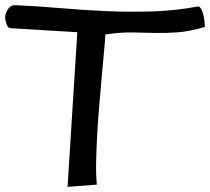

<svg xmlns="http://www.w3.org/2000/svg" viewBox="-20 -728 818 748"><path d="M281.2 -602.5 20.5 -618.2Q15.6 -618.2 11.7 -622.6Q7.8 -627 5.4 -633.8Q2.9 -640.6 1.5 -647.5Q0 -654.3 0 -659.2Q0 -675.8 10.7 -691.9Q21.5 -708 37.1 -708Q126 -704.1 215.8 -696.3Q305.7 -688.5 396 -684.6Q486.3 -680.7 575.7 -683.6Q665 -686.5 752.9 -703.1Q759.8 -701.2 764.6 -691.4Q769.5 -681.6 772.5 -668.9Q775.4 -656.2 776.9 -643.1Q778.3 -629.9 778.3 -623Q717.8 -605.5 672.4 -602.1Q627 -598.6 584 -599.6Q541 -600.6 495.6 -601.6Q450.2 -602.5 390.6 -593.8Q388.7 -561.5 384.3 -516.6Q379.9 -471.7 375.5 -419.4Q371.1 -367.2 366.2 -310.5Q361.3 -253.9 358.4 -199.7Q355.5 -145.5 354.5 -96.2Q353.5 -46.9 357.4 -8.8L243.2 0Z"/></svg>

Font: Architects Daughter-petzku
Style: Regular
Weight: 400
Designer: Kimberly Geswein
Foundry: Kimberly Geswein
Version: Version 1.000 2010 initial release